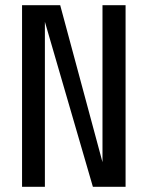

<svg xmlns="http://www.w3.org/2000/svg" viewBox="-20 -720 569 740"><path d="M464 0H338L153 -636V0H65V-700H212L375 -95V-700H464Z"/></svg>

Font: Homenaje
Style: Regular
Weight: 400
Version: Version 1.002